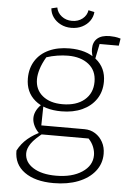

<svg xmlns="http://www.w3.org/2000/svg" viewBox="-60 -737 653 987"><g transform="rotate(5 266.5 -243.5)"><path d="M254 207Q159 207 104 167.5Q49 128 50 57Q69 20 100.5 -6.5Q132 -33 172 -50H188Q138 -12 119.5 15Q101 42 101 66Q101 112 145 140Q189 168 263 168Q346 168 397.5 134Q449 100 449 46Q449 26 440.5 4Q432 -18 414 -37H163Q143 -55 132.5 -76Q122 -97 122 -117Q122 -139 134 -160Q146 -181 168 -198L166 -83H389Q420 -83 444.5 -67.5Q469 -52 483.5 -25.5Q498 1 498 35Q498 86 467 125Q436 164 381 185.5Q326 207 254 207ZM262 -164Q175 -164 125.5 -205.5Q76 -247 76 -318Q76 -370 100.5 -409Q125 -448 170.5 -469Q216 -490 277 -490Q363 -490 415 -448Q467 -406 467 -335Q467 -283 441 -244.5Q415 -206 369 -185Q323 -164 262 -164ZM264 -201Q336 -201 377.5 -236Q419 -271 419 -330Q419 -388 378.5 -420Q338 -452 272 -452Q246 -452 217 -447.5Q188 -443 161 -434Q141 -400 132 -370.5Q123 -341 123 -318Q123 -264 161.5 -232.5Q200 -201 264 -201ZM405 -437Q399 -453 395 -468Q391 -483 391 -497Q391 -533 413 -552Q435 -571 477 -571Q489 -571 502.5 -569.5Q516 -568 533 -563L527 -526H428L410 -437ZM275 -596Q245 -596 220.5 -608.5Q196 -621 181.5 -641.5Q167 -662 165 -687L195 -694Q200 -667 222.5 -649.5Q245 -632 276 -632Q308 -632 330 -649.5Q352 -667 356 -694L387 -687Q385 -662 370.5 -641.5Q356 -621 331.5 -608.5Q307 -596 275 -596Z"/></g></svg>

Font: Piazzolla Thin Thin
Style: Regular
Weight: 250
Version: Version 2.005